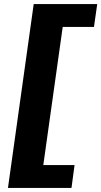

<svg xmlns="http://www.w3.org/2000/svg" viewBox="-20 -820 496 940"><path d="M456 -800 440 -688H287L192 -12H345L330 100H19L145 -800Z"/></svg>

Font: Pathway Extreme 8pt Thin 12pt
Style: Bold Italic
Weight: 700
Italic angle: -8°
Version: Version 1.001;gftools[0.9.26]